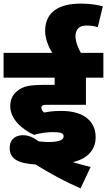

<svg xmlns="http://www.w3.org/2000/svg" viewBox="-20 -916 595 1068"><path d="M273 -181C322 -181 334 -174 334 -157C334 -139 313 -126 248 -126C235 -126 216 -127 194 -130C166 -152 137 -164 108 -164C73 -164 34 -147 34 -92C34 -30 84 -7 178 -1C253 46 343 95 428 132L484 13C455 6 420 -4 385 -14C478 -36 512 -92 512 -153C512 -237 452 -299 321 -299C276 -299 254 -295 225 -290C216 -299 210 -306 210 -317C210 -321 211 -324 214 -327C218 -331 225 -333 238 -333H458V-484H555V-622H430C416 -645 400 -683 400 -714C400 -750 418 -774 460 -774C482 -774 504 -771 524 -765L552 -881C522 -889 479 -896 430 -896C310 -896 231 -851 231 -743C231 -705 248 -657 271 -622H0V-484H284V-444H238C139 -444 107 -436 75 -409C47 -386 37 -358 37 -325C37 -254 103 -196 169 -166C202 -176 243 -181 273 -181Z"/></svg>

Font: Noto Sans Black
Style: Italic
Weight: 900
Italic angle: -12°
Designer: Monotype Design Team
Foundry: Monotype Imaging Inc.
Version: Version 2.013